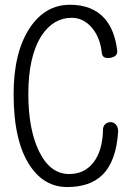

<svg xmlns="http://www.w3.org/2000/svg" viewBox="-20 -754 540 791"><path d="M268.6 -734.4Q166 -734.4 102.5 -638.7Q36.1 -538.1 36.1 -366.2Q36.1 -171.9 103.5 -71.3Q162.1 16.6 256.8 16.6Q349.6 16.6 400.4 -32.2Q459 -87.9 466.8 -212.9Q466.8 -230.5 457 -241.2Q449.2 -250 436.5 -251Q423.8 -251 414.1 -243.2Q404.3 -234.4 404.3 -218.8Q402.3 -131.8 364.3 -84Q328.1 -37.1 264.6 -37.1Q186.5 -37.1 140.6 -130.9Q96.7 -221.7 96.7 -367.2Q96.7 -522.5 151.4 -607.4Q200.2 -680.7 275.4 -680.7Q320.3 -680.7 354.5 -644.5Q391.6 -604.5 399.4 -537.1Q401.4 -510.7 433.6 -515.6Q464.8 -520.5 462.9 -544.9Q453.1 -629.9 411.1 -677.7Q360.4 -734.4 268.6 -734.4Z"/></svg>

Font: GulimChe
Style: Regular
Weight: 400
Monospace: yes
Version: Version 2.21